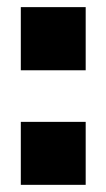

<svg xmlns="http://www.w3.org/2000/svg" viewBox="-20 -516 297 536"><path d="M38.1 -496.1H219.2V-319.8H38.1ZM38.1 -175.8H219.2V0H38.1Z"/></svg>

Font: Overused Grotesk ExtraBold
Style: Regular
Weight: 800
Version: Version 0.002